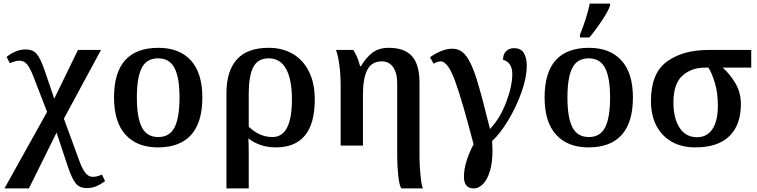

<svg xmlns="http://www.w3.org/2000/svg" viewBox="-20 -816 4243 1076"><path d="M244 -189 166 -390Q149 -434 132 -455Q115 -476 88 -476Q78 -476 62 -471.5Q46 -467 35 -462L17 -497Q70 -539 123 -539Q164 -539 185.5 -514Q207 -489 230 -422L284 -263L417 -536H546L338 -151L424 84Q440 128 457.5 151.5Q475 175 500 175Q525 175 551 162L569 199Q543 218 519 228Q495 238 466 238Q425 238 403.5 210.5Q382 183 360 117L297 -73L142 240H5Z M619 -270Q619 -548 868 -548Q985 -548 1049.5 -477.5Q1114 -407 1114 -270Q1114 -130 1051 -60Q988 10 865 10Q748 10 683.5 -61Q619 -132 619 -270ZM986 -270Q986 -381 958 -435Q930 -489 866 -489Q802 -489 774.5 -435.5Q747 -382 747 -270Q747 -157 775 -102.5Q803 -48 867 -48Q931 -48 958.5 -102.5Q986 -157 986 -270Z M1249 -293Q1249 -418 1307.5 -483Q1366 -548 1486 -548Q1563 -548 1621 -514Q1679 -480 1711.5 -415Q1744 -350 1744 -258Q1744 10 1525 10Q1438 10 1372 -40Q1374 -4 1374 49V240H1249ZM1616 -259Q1616 -370 1583.5 -429.5Q1551 -489 1486 -489Q1424 -489 1399 -439Q1374 -389 1374 -293V-106Q1434 -48 1507 -48Q1616 -48 1616 -259Z M2206 61V-347Q2206 -408 2183 -440Q2160 -472 2120 -472Q2063 -472 2038.5 -424.5Q2014 -377 2014 -285V0H1889V-339Q1889 -398 1882 -451Q1875 -504 1863 -536H1960Q1984 -500 1998 -445H2003Q2030 -492 2066 -520Q2102 -548 2159 -548Q2247 -548 2289 -501Q2331 -454 2331 -351V69Q2331 111 2336.5 166.5Q2342 222 2350 240H2229Q2218 224 2212 169Q2206 114 2206 61Z M2580 176Q2580 131 2595.5 83Q2611 35 2634 -7Q2573 -243 2532 -357.5Q2491 -472 2450 -472Q2432 -472 2410 -459L2390 -495Q2417 -515 2450 -529Q2483 -543 2515 -543Q2562 -543 2593 -501.5Q2624 -460 2651.5 -372Q2679 -284 2726 -93Q2782 -152 2816.5 -242.5Q2851 -333 2851 -402Q2851 -433 2838 -453.5Q2825 -474 2799 -481Q2799 -512 2816 -529Q2833 -546 2860 -546Q2900 -546 2916 -518.5Q2932 -491 2932 -449Q2932 -381 2902 -297.5Q2872 -214 2827 -140Q2782 -66 2738 -26Q2740 8 2740 30Q2740 92 2726.5 139.5Q2713 187 2688.5 213.5Q2664 240 2634 240Q2607 240 2593.5 223Q2580 206 2580 176Z M3032 -270Q3032 -548 3281 -548Q3398 -548 3462.5 -477.5Q3527 -407 3527 -270Q3527 -130 3464 -60Q3401 10 3278 10Q3161 10 3096.5 -61Q3032 -132 3032 -270ZM3399 -270Q3399 -381 3371 -435Q3343 -489 3279 -489Q3215 -489 3187.5 -435.5Q3160 -382 3160 -270Q3160 -157 3188 -102.5Q3216 -48 3280 -48Q3344 -48 3371.5 -102.5Q3399 -157 3399 -270ZM3230 -621Q3246 -659 3262 -709Q3278 -759 3285 -796H3399V-784Q3388 -753 3352.5 -699.5Q3317 -646 3283 -606H3230Z M3628 -250Q3628 -406 3717.5 -471Q3807 -536 3949 -536H4190V-437H4030Q4070 -402 4101 -350Q4132 -298 4132 -232Q4132 -116 4067.5 -53Q4003 10 3876 10Q3801 10 3745 -21.5Q3689 -53 3658.5 -111.5Q3628 -170 3628 -250ZM4003 -225Q4003 -295 3986.5 -350.5Q3970 -406 3950 -437H3932Q3854 -437 3804 -391.5Q3754 -346 3754 -242Q3754 -153 3788.5 -100Q3823 -47 3886 -47Q3942 -47 3972.5 -92.5Q4003 -138 4003 -225Z"/></svg>

Font: Noto Serif SemiBold
Style: Regular
Weight: 600
Designer: Monotype Design Team
Foundry: Monotype Imaging Inc.
Version: Version 1.001